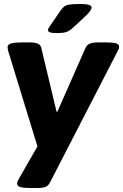

<svg xmlns="http://www.w3.org/2000/svg" viewBox="-20 -738 618 964"><path d="M133 206Q97 206 81.5 201Q66 196 66 183Q66 178 68.5 172Q71 166 74 161L168 -3L22 -479Q18 -493 18 -501Q18 -515 36 -520Q54 -525 89 -525H135Q154 -525 168.5 -519.5Q183 -514 187 -499L264 -177H268L410 -499Q417 -514 432.5 -519.5Q448 -525 469 -525H513Q548 -525 563 -520.5Q578 -516 578 -503Q578 -498 576 -492.5Q574 -487 570 -480L230 180Q222 195 207.5 200.5Q193 206 172 206ZM266 -572Q241 -572 231 -575.5Q221 -579 221 -587Q221 -592 225 -598.5Q229 -605 236 -615L284 -685Q293 -697 301.5 -704.5Q310 -712 328 -715Q346 -718 382 -718Q440 -718 440 -701Q440 -686 407 -655L350 -602Q332 -585 316.5 -578.5Q301 -572 266 -572Z"/></svg>

Font: Asap Semi Expanded Semi Expanded ExtraBold
Style: Italic
Weight: 800
Width: 6
Italic angle: -6°
Designer: Pablo Cosgaya
Foundry: Omnibus-Type
Version: Version 3.001; ttfautohint (v1.8.4.7-5d5b)